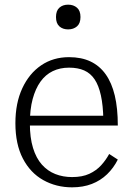

<svg xmlns="http://www.w3.org/2000/svg" viewBox="-20 -792 571 823"><path d="M108 -263Q108 -202 121.5 -158Q135 -114 159.5 -86.5Q184 -59 217 -46Q250 -33 289 -33Q333 -33 363 -47Q393 -61 413.5 -83.5Q434 -106 448 -132L485 -108Q467 -72 439 -45Q411 -18 373.5 -3.5Q336 11 289 11Q221 11 165.5 -20Q110 -51 78 -112.5Q46 -174 46 -264Q46 -350 75.5 -413.5Q105 -477 156.5 -512Q208 -547 276 -547Q329 -547 368 -528.5Q407 -510 433 -473.5Q459 -437 472 -382.5Q485 -328 485 -254H90V-296H442L423 -279Q422 -340 412.5 -383Q403 -426 385.5 -452Q368 -478 341 -490Q314 -502 276 -502Q237 -502 206 -487Q175 -472 153.5 -442Q132 -412 120 -367.5Q108 -323 108 -263ZM272 -666Q249 -666 234.5 -679Q220 -692 220 -719Q220 -746 234.5 -759Q249 -772 272 -772Q295 -772 310 -759Q325 -746 325 -719Q325 -692 310 -679Q295 -666 272 -666Z"/></svg>

Font: Roboto Serif SemiCondensed ExtraLight
Style: Regular
Weight: 250
Width: 4
Designer: Greg Gazdowicz
Foundry: Commercial Type
Version: Version 1.007